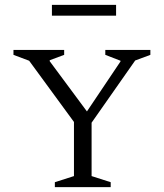

<svg xmlns="http://www.w3.org/2000/svg" viewBox="-20 -764 669 784"><path d="M204 0V-20L282 -45V-266L99 -516L35 -540V-560H242V-540L183 -518V-514L335 -309L472 -513V-516L410 -540V-560H594V-540L532 -517L354 -263V-45L432 -20V0ZM192 -700V-744H454V-700Z"/></svg>

Font: Spectral SC Light
Style: Regular
Weight: 300
Designer: Jean-Baptiste Levee
Foundry: Production Type
Version: Version 2.001